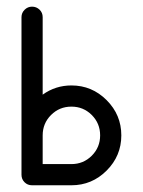

<svg xmlns="http://www.w3.org/2000/svg" viewBox="-20 -551 425 571"><path d="M43.9 -500Q43.9 -512.7 53.2 -522Q62.5 -531.2 75.2 -531.2Q88.4 -531.2 97.7 -522.2Q106.9 -513.2 106.9 -500V-269.5Q145 -296.9 192.4 -296.9Q253.4 -296.9 297.1 -253.2Q340.8 -209.5 340.8 -148.4Q340.8 -87.4 297.1 -43.7Q253.4 0 192.4 0H75.2Q62 0 53 -9Q43.9 -18.1 43.9 -31.2ZM106.9 -148.4V-63H192.4Q228 -63 252.9 -87.9Q277.8 -112.8 277.8 -148.4Q277.8 -184.1 252.9 -209Q228 -233.9 192.4 -233.9Q156.7 -233.9 131.8 -209Q106.9 -184.1 106.9 -148.4Z"/></svg>

Font: Fandogh
Style: Regular
Weight: 400
Designer: Amin Abedi
Version: Version 1.00